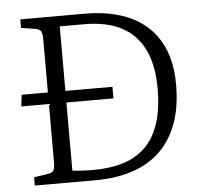

<svg xmlns="http://www.w3.org/2000/svg" viewBox="-51 -756 853 809"><g transform="rotate(-5 375.5 -351.5)"><path d="M339 -703Q407 -703 463 -689Q519 -675 562 -648Q605 -621 634.5 -581Q664 -541 679 -489Q694 -437 694 -373Q694 -277 668 -207Q642 -137 593.5 -91Q545 -45 475.5 -22.5Q406 0 320 0H64V-35L122 -44Q141 -46 147 -56Q153 -66 153 -94V-337H36L42 -386H153V-611Q153 -636 147 -645.5Q141 -655 120 -658L64 -667V-703ZM315 -44Q386 -44 441.5 -61Q497 -78 536 -116Q575 -154 595 -215Q615 -276 615 -363Q615 -461 583 -527Q551 -593 488 -626Q425 -659 331 -659H227V-386H426V-337H227V-49Q241 -47 266 -45.5Q291 -44 315 -44Z"/></g></svg>

Font: Literata 18pt Light
Style: Regular
Weight: 300
Designer: Latin by Veronika Burian and Jose Scaglione. Greek by Irene Vlachou. Cyrillic by Vera Evstafieva.
Foundry: TypeTogether
Version: Version 3.103;gftools[0.9.29]